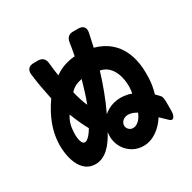

<svg xmlns="http://www.w3.org/2000/svg" viewBox="-180 -918 1192 1193"><g transform="rotate(-30 415.5 -321.5)"><path d="M513 96C590 99 652 44 687 -12C700 0 716 15 733 32C755 57 776 37 776 -8V-70C776 -94 773 -107 767 -116C761 -124 747 -137 738 -146C750 -191 757 -217 757 -286C757 -375 735 -539 554 -588C561 -618 568 -650 575 -684C582 -719 565 -739 530 -739H494C464 -739 446 -724 441 -693C436 -662 432 -634 425 -601C369 -596 323 -581 278 -549C273 -578 269 -609 266 -643C263 -675 245 -692 214 -692H183C150 -692 131 -673 135 -639C143 -569 154 -514 168 -447C102 -353 74 -269 69 -193C62 -86 96 45 203 45C276 45 326 -15 367 -90C366 -79 365 -69 365 -59C365 20 426 93 513 96ZM184 -191C186 -235 195 -271 217 -303C236 -254 258 -205 278 -170C263 -145 250 -128 239 -119C195 -80 182 -138 184 -191ZM306 -412C330 -439 356 -450 392 -457C377 -405 362 -353 342 -301C328 -330 314 -377 306 -412ZM418 -189C458 -274 491 -362 516 -446C631 -426 632 -261 618 -221C605 -228 585 -231 573 -233C514 -242 458 -225 418 -189ZM476 -68C472 -93 495 -129 547 -119C562 -116 574 -111 591 -101C577 -64 550 -34 519 -33C498 -32 479 -48 476 -68Z"/></g></svg>

Font: コーポレート・ロゴ（ラウンド）ver3 Bold
Style: Regular
Weight: 700
Designer: [KANA_main] LOGOTYPE.JP [Source Han Sans] Ryoko NISHIZUKA 西塚涼子 (kana, bopomofo & ideographs); Paul D. Hunt (Latin, Greek
Version: Version 12.001;FEAKit 1.0